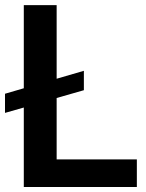

<svg xmlns="http://www.w3.org/2000/svg" viewBox="-22 -748 582 768"><path d="M73.2 0V-317.9L-2 -296.4V-373L73.2 -395V-727.5H204.6V-433.1L313.5 -464.8V-387.2L204.6 -356V-110.4H525.4V0Z"/></svg>

Font: Inter Tight SemiBold
Style: Regular
Weight: 600
Designer: Rasmus Andersson
Foundry: rsms
Version: Version 3.004; ttfautohint (v1.8.4.7-5d5b)